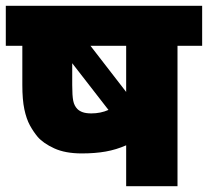

<svg xmlns="http://www.w3.org/2000/svg" viewBox="-20 -642 717 662"><path d="M677 -622V-484H592V0H415V-141Q381 -126 344.5 -119.5Q308 -113 262 -113Q205 -113 167 -130.5Q129 -148 110 -170Q95 -188 83 -210Q71 -232 64 -265Q57 -298 57 -349V-484H0V-622ZM415 -484H292L415 -325ZM247 -266Q254 -259 265.5 -255Q277 -251 295 -251Q327 -251 354 -263L229 -424V-349Q229 -312 232.5 -294.5Q236 -277 247 -266Z"/></svg>

Font: Noto Sans Devanagari UI Black
Style: Regular
Weight: 900
Designer: Jelle Bosma - Monotype Design Team
Foundry: Monotype Imaging Inc.
Version: Version 2.003; ttfautohint (v1.8.4.7-5d5b)